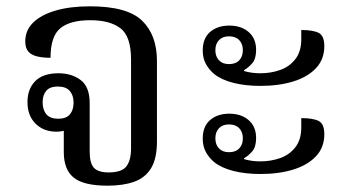

<svg xmlns="http://www.w3.org/2000/svg" viewBox="-20 -578 1092 608"><path d="M321 10Q245 10 213.5 -15.5Q182 -41 182 -96V-176L192 -169Q185 -164 175.5 -162.5Q166 -161 159 -161Q118 -161 92.5 -186.5Q67 -212 67 -255Q67 -296 91.5 -321Q116 -346 165 -346Q207 -346 235.5 -324.5Q264 -303 264 -251V-98Q264 -61 277.5 -46.5Q291 -32 324 -32Q366 -32 380.5 -51.5Q395 -71 395 -108V-389Q395 -463 361.5 -488.5Q328 -514 266 -514Q202 -514 171 -488.5Q140 -463 140 -395Q115 -395 97 -399.5Q79 -404 69.5 -415Q60 -426 60 -447Q60 -482 85 -506.5Q110 -531 156 -544.5Q202 -558 265 -558Q383 -558 430 -512.5Q477 -467 477 -385V-130Q477 -76 458.5 -45.5Q440 -15 405 -2.5Q370 10 321 10ZM164 -202Q190 -202 201.5 -216Q213 -230 213 -253Q213 -276 201 -290Q189 -304 163 -304Q138 -304 126.5 -290.5Q115 -277 115 -254Q115 -230 127 -216Q139 -202 164 -202Z M805 -306Q757 -306 719.5 -315.5Q682 -325 659 -343Q643 -356 632.5 -374.5Q622 -393 622 -418Q622 -457 645.5 -477Q669 -497 706 -497Q744 -497 767.5 -476.5Q791 -456 791 -420Q791 -392 779 -378Q767 -364 753 -356V-353Q767 -349 779.5 -347.5Q792 -346 805 -346Q838 -346 867.5 -356.5Q897 -367 915.5 -391Q934 -415 934 -453V-483Q971 -483 989 -474Q1007 -465 1007 -432Q1007 -390 980.5 -362Q954 -334 908.5 -320Q863 -306 805 -306ZM705 -375Q726 -375 737.5 -387Q749 -399 749 -419Q749 -439 737.5 -451Q726 -463 705 -463Q685 -463 673.5 -451Q662 -439 662 -419Q662 -399 673.5 -387Q685 -375 705 -375ZM805 -27Q757 -27 719.5 -36.5Q682 -46 659 -64Q643 -77 632.5 -95.5Q622 -114 622 -139Q622 -178 645.5 -198Q669 -218 706 -218Q744 -218 767.5 -197.5Q791 -177 791 -141Q791 -113 779 -99Q767 -85 753 -77V-74Q767 -70 779.5 -68.5Q792 -67 805 -67Q838 -67 867.5 -77.5Q897 -88 915.5 -112Q934 -136 934 -174V-204Q971 -204 989 -195Q1007 -186 1007 -153Q1007 -111 980.5 -83Q954 -55 908.5 -41Q863 -27 805 -27ZM705 -96Q726 -96 737.5 -108Q749 -120 749 -140Q749 -160 737.5 -172Q726 -184 705 -184Q685 -184 673.5 -172Q662 -160 662 -140Q662 -120 673.5 -108Q685 -96 705 -96Z"/></svg>

Font: Noto Serif Thai
Style: Regular
Weight: 400
Designer: Monotype Design Team
Foundry: Monotype Imaging Inc.
Version: Version 2.001